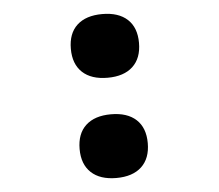

<svg xmlns="http://www.w3.org/2000/svg" viewBox="-48 -679 846 743"><g transform="rotate(-5 375.0 -307.5)"><path d="M375 11Q311.7 11 277.1 -21.3Q242.6 -53.5 242.6 -112.7Q242.6 -172.6 277.1 -204.5Q311.7 -236.5 375 -236.5Q438.3 -236.5 472.9 -204.5Q507.4 -172.6 507.4 -113.1Q507.4 -53.6 472.9 -21.3Q438.3 11 375 11ZM375 -378.4Q311.7 -378.4 277.1 -410.6Q242.6 -442.9 242.6 -502.1Q242.6 -562 277.1 -593.9Q311.7 -625.8 375 -625.8Q438.3 -625.8 472.9 -593.9Q507.4 -562 507.4 -502.5Q507.4 -443 472.9 -410.7Q438.3 -378.4 375 -378.4Z"/></g></svg>

Font: Martian Mono SemiExpanded
Style: Regular
Weight: 400
Width: 6
Monospace: yes
Designer: Roman Shamin
Foundry: Evil Martians
Version: Version 1.000